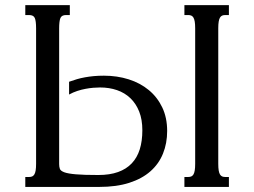

<svg xmlns="http://www.w3.org/2000/svg" viewBox="-20 -736 999 756"><path d="M122.1 -624.5Q122.1 -653.8 116.9 -665.3Q111.8 -676.8 94.2 -676.8H79.6V-715.8H254.9V-676.8H240.2Q222.7 -676.8 217.8 -664.8Q212.9 -652.8 212.9 -624V-89.8Q212.9 -79.1 215.8 -71Q218.8 -63 233.4 -57.6Q248 -52.2 279.3 -49.6Q310.5 -46.9 367.2 -46.9Q412.1 -46.9 444.8 -58.6Q477.5 -70.3 498.8 -92.8Q520 -115.2 530.3 -147.9Q540.5 -180.7 540.5 -223.1Q540.5 -265.1 528.1 -296.6Q515.6 -328.1 493.4 -349.4Q471.2 -370.6 440.7 -381.1Q410.2 -391.6 374 -391.6Q361.8 -391.6 347.2 -390.4Q332.5 -389.2 316.7 -386.2Q300.8 -383.3 284.4 -377.9Q268.1 -372.6 252 -363.8V-414.1Q268.1 -419.9 283.2 -424.3Q298.3 -428.7 314.7 -431.6Q331.1 -434.6 349.1 -436.3Q367.2 -438 389.2 -438Q441.4 -438 486.8 -423.6Q532.2 -409.2 565.9 -381.3Q599.6 -353.5 618.9 -313Q638.2 -272.5 638.2 -220.2Q638.2 -171.9 621.8 -131.3Q605.5 -90.8 572.3 -61.5Q539.1 -32.2 488.8 -16.1Q438.5 0 370.6 0H79.6V-39.1H94.2Q101.6 -39.1 106.7 -41.3Q111.8 -43.5 115.2 -49.1Q118.7 -54.7 120.4 -64.9Q122.1 -75.2 122.1 -91.3ZM748.5 -624.5Q748.5 -640.6 746.8 -650.9Q745.1 -661.1 741.7 -666.7Q738.3 -672.4 733.2 -674.6Q728 -676.8 720.7 -676.8H706.1V-715.8H881.3V-676.8H867.2Q859.9 -676.8 854.7 -674.6Q849.6 -672.4 846.2 -666.7Q842.8 -661.1 841.1 -650.9Q839.4 -640.6 839.4 -624.5V-91.3Q839.4 -75.2 841.1 -64.9Q842.8 -54.7 846.2 -49.1Q849.6 -43.5 854.7 -41.3Q859.9 -39.1 867.2 -39.1H881.3V0H706.1V-39.1H720.7Q728 -39.1 733.2 -41.3Q738.3 -43.5 741.7 -49.1Q745.1 -54.7 746.8 -64.9Q748.5 -75.2 748.5 -91.3Z"/></svg>

Font: Arian AMU Serif
Style: Regular
Weight: 400
Designer: Ruben Hakobyan (Tarumian)
Foundry: Ruben Hakobyan (Tarumian)
Version: Version 1.002